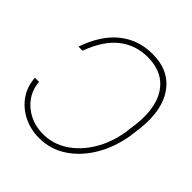

<svg xmlns="http://www.w3.org/2000/svg" viewBox="-170 -659 774 774"><g transform="rotate(45 216.5 -272.5)"><path d="M-8.8 -150.4H14.6Q17.6 -110.4 39.3 -79.3Q61 -48.3 96.4 -30.5Q131.8 -12.7 174.8 -12.7Q231.4 -12.7 279.3 -43.9Q327.1 -75.2 360.4 -130.1Q393.6 -185.1 405.3 -256.8L407.2 -274.4Q428.2 -397 386.5 -464.1Q344.7 -531.2 253.9 -531.2Q185.1 -531.2 133.3 -490.5Q81.5 -449.7 49.8 -363.3H26.4Q59.6 -459 119.4 -506.6Q179.2 -554.2 258.8 -553.7Q357.9 -554.2 405.3 -480.5Q452.6 -406.7 430.7 -274.4L428.7 -256.8Q415.5 -178.7 379.4 -118.7Q343.3 -58.6 290.8 -24.4Q238.3 9.8 174.8 9.8Q126 9.8 85 -10.7Q43.9 -31.2 18.8 -67.4Q-6.3 -103.5 -8.8 -150.4Z"/></g></svg>

Font: Inter Display Thin
Style: Italic
Weight: 100
Italic angle: -9.39999°
Designer: Rasmus Andersson
Foundry: rsms
Version: Version 4.000;git-a52131595